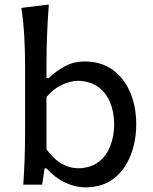

<svg xmlns="http://www.w3.org/2000/svg" viewBox="-20 -809 668 841"><path d="M353 11.7Q310.1 11.7 265.9 -9Q221.7 -29.8 183.6 -71.3H175.3L164.6 0H82Q85.9 -58.1 87.9 -112.3Q89.8 -166.5 89.8 -231.9V-523.9Q89.8 -590.3 86.2 -652.3Q82.5 -714.4 73.7 -774.4L193.8 -789.1Q189 -725.1 186.3 -659.7Q183.6 -594.2 183.6 -523.9V-466.8H193.4Q222.2 -495.6 262.2 -517.6Q302.2 -539.6 351.1 -539.6Q422.9 -539.6 473.1 -503.4Q523.4 -467.3 550 -405Q576.7 -342.8 576.7 -264.6Q576.7 -190.9 552 -127.9Q527.3 -64.9 477.8 -26.6Q428.2 11.7 353 11.7ZM323.2 -71.8Q377.9 -73.2 412.6 -100.3Q447.3 -127.4 463.6 -170.9Q480 -214.4 480 -264.2Q480 -316.9 462.6 -359.6Q445.3 -402.3 410.2 -428Q375 -453.6 321.3 -455.1Q287.1 -454.6 250.2 -437Q213.4 -419.4 183.6 -384.3V-155.3Q241.7 -73.2 323.2 -71.8Z"/></svg>

Font: Pinar-DS1-FD Medium
Style: Regular
Weight: 500
Designer: Amin Abedi
Version: Version 3.000